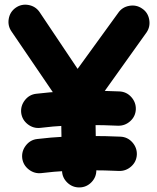

<svg xmlns="http://www.w3.org/2000/svg" viewBox="-20 -737 678 831"><path d="M76.2 -52.2Q72.8 -82.5 91.8 -107.2Q110.8 -131.8 140.6 -135.3Q201.2 -142.6 258.8 -145.5Q316.4 -148.4 373.5 -148.4Q437 -148.4 501.5 -145.5Q532.2 -144 552.7 -121.1Q573.2 -98.1 572.3 -67.9Q570.8 -37.1 547.9 -16.6Q524.9 3.9 494.6 2.9Q433.1 0 373.5 0Q319.8 0 267.1 2.7Q214.4 5.4 159.2 12.2Q128.9 15.6 104.5 -3.4Q80.1 -22.5 76.2 -52.2ZM71.8 -248Q68.4 -278.3 87.4 -303Q106.4 -327.6 136.2 -331.1Q196.8 -338.4 254.4 -341.3Q312 -344.2 369.1 -344.2Q432.6 -344.2 497.1 -341.3Q527.8 -339.8 548.3 -316.9Q568.8 -293.9 567.9 -263.7Q566.4 -232.9 543.5 -212.4Q520.5 -191.9 490.2 -192.9Q428.7 -195.8 369.1 -195.8Q315.4 -195.8 262.7 -193.1Q210 -190.4 154.8 -183.6Q124.5 -180.2 100.1 -199.2Q75.7 -218.3 71.8 -248ZM324.2 74.2Q293.5 74.7 271.2 53.2Q249 31.7 248.5 1.5L243.7 -286.6L30.3 -600.1Q12.7 -625 17.8 -655.3Q22.9 -685.5 47.4 -703.1Q72.3 -720.7 102.5 -715.6Q132.8 -710.4 150.4 -686L315.9 -439L491.2 -680.7Q508.3 -706.1 539.1 -711.7Q569.8 -717.3 594.7 -700.2Q620.1 -683.6 625.7 -652.6Q631.3 -621.6 614.3 -596.7L392.1 -285.6L397 -1.5Q397.5 29.3 376 51.5Q354.5 73.7 324.2 74.2Z"/></svg>

Font: Mikhak-DS2-FD ExtraBold
Style: Regular
Weight: 800
Designer: Amin Abedi
Version: Version 3.2